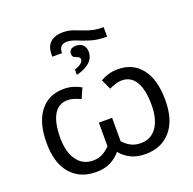

<svg xmlns="http://www.w3.org/2000/svg" viewBox="-151 -1034 1205 1198"><g transform="rotate(-20 452.0 -435.5)"><path d="M390 -881Q428 -881 464.5 -866.5Q501 -852 542 -838Q583 -824 633 -824H640V-761H632Q575 -761 531 -775Q487 -789 453.5 -803Q420 -817 392 -817Q340 -817 340 -760H276V-775Q276 -828 306 -854.5Q336 -881 390 -881ZM439 -774Q467 -774 483.5 -757Q500 -740 500 -711Q500 -671 469.5 -643Q439 -615 381 -601V-636Q439 -656 439 -684Q439 -697 427 -701.5Q415 -706 403 -712Q391 -718 391 -736Q391 -774 439 -774ZM288 10Q181 10 119.5 -61.5Q58 -133 58 -265Q58 -401 115 -474Q172 -547 272 -547Q306 -547 334 -538.5Q362 -530 387 -516L357 -449Q333 -460 312.5 -466.5Q292 -473 272 -473Q211 -473 180 -420Q149 -367 149 -266Q149 -172 188 -118Q227 -64 294 -64Q328 -64 354 -76.5Q380 -89 408 -117V-274H496V-118Q524 -89 551 -76.5Q578 -64 612 -64Q680 -64 717.5 -118Q755 -172 755 -266Q755 -367 723.5 -420Q692 -473 631 -473Q612 -473 591 -466.5Q570 -460 547 -449L516 -516Q541 -530 569.5 -538.5Q598 -547 632 -547Q732 -547 789 -474Q846 -401 846 -265Q846 -133 784.5 -61.5Q723 10 616 10Q560 10 519.5 -10Q479 -30 452 -64Q424 -30 384 -10Q344 10 288 10Z"/></g></svg>

Font: TSCustom
Style: Regular
Weight: 400
Designer: Monotype Design Team
Foundry: Monotype Imaging Inc.
Version: Version 2.004; ttfautohint (v1.8.3) -l 8 -r 50 -G 200 -x 14 